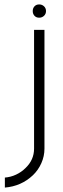

<svg xmlns="http://www.w3.org/2000/svg" viewBox="-20 -635 284 868"><path d="M128 -585Q128 -598 136 -606.5Q144 -615 157 -615Q170 -615 179 -606.5Q188 -598 188 -585Q188 -572 179 -563.5Q170 -555 157 -555Q144 -555 136 -563.5Q128 -572 128 -585ZM2 168H0Q28 166 52.5 154.5Q77 143 95 125Q134 88 134 37V-500H181V37Q181 71 167 102.5Q153 134 129 157Q76 207 2 213Z"/></svg>

Font: Sulphur Point Light
Style: Regular
Weight: 300
Designer: Noponies / Dale Sattler
Foundry: Noponies
Version: Version 1.000; ttfautohint (v1.8)